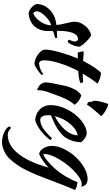

<svg xmlns="http://www.w3.org/2000/svg" viewBox="385 -1108 1090 1900"><g transform="rotate(90 930.0 -158.0)"><path d="M441.9 -397.9Q439.5 -359.9 421.6 -321.5Q403.8 -283.2 388.2 -283.2Q376.5 -284.7 375 -297.9Q375 -300.8 383.1 -321.8Q391.1 -342.8 391.1 -352.1Q391.1 -366.2 384.5 -375.5Q377.9 -384.8 367.2 -384.8Q327.1 -384.8 306.2 -334.2Q285.2 -283.7 285.2 -188Q285.2 -177.7 286.1 -175.8L356 -178.2Q356.9 -176.3 356.9 -169.9Q356.9 -161.1 353 -157.2Q306.2 -146.5 296.1 -141.8Q286.1 -137.2 286.1 -126Q286.1 -122.1 286.6 -110.4Q287.1 -98.6 287.1 -89.8Q287.1 -6.8 241.5 44.4Q195.8 95.7 115.2 104Q86.9 102.1 57.6 77.9Q28.3 53.7 20 25.9Q20 -50.8 79.6 -107.4Q139.2 -164.1 226.1 -169.9Q226.1 -205.1 210.4 -265.1Q194.8 -325.2 194.8 -352.1Q194.8 -405.3 234.9 -454.6Q274.9 -503.9 327.1 -515.1Q349.6 -509.3 392.8 -465.1Q436 -420.9 441.9 -397.9ZM111.8 58.1Q159.7 38.6 194.8 -13.9Q230 -66.4 230 -118.2Q190.9 -112.8 141.4 -62.5Q91.8 -12.2 91.8 22Q91.8 44.9 111.8 58.1Z M558.6 -382.8H501.5Q497.1 -388.7 492.9 -408.4Q488.8 -428.2 488.8 -441.9Q502.9 -440.9 535.2 -438.7Q567.4 -436.5 582.5 -436Q612.3 -495.1 649.2 -549.3Q686 -603.5 702.6 -612.8Q723.6 -612.8 760.3 -600.6Q796.9 -588.4 806.6 -577.1Q759.8 -519 708.5 -432.1Q753.4 -432.1 790.5 -436Q801.8 -424.8 801.8 -408.2Q752.9 -389.6 682.6 -388.2Q633.3 -292.5 605 -201.2Q576.7 -109.9 576.7 -47.9Q576.7 -3.4 609.9 1Q669.4 -6.3 714.8 -42Q720.2 -33.2 721.7 -26.9Q710.4 -9.8 669.9 17.3Q629.4 44.4 612.8 45.9Q563.5 44.4 517.1 9.8Q470.7 -24.9 470.7 -60.1Q470.7 -108.4 495.6 -199.2Q520.5 -290 558.6 -382.8Z M795.4 -66.9Q795.4 -100.6 829.1 -256.8Q832.5 -271 838.6 -289.6Q844.7 -308.1 856 -334.7Q867.2 -361.3 885.3 -384Q903.3 -406.7 924.3 -417Q944.8 -412.6 972.2 -395Q999.5 -377.4 1017.1 -351.1Q999.5 -331.5 985.8 -311Q972.2 -290.5 960.4 -265.6Q948.7 -240.7 941.7 -223.6Q934.6 -206.5 922.6 -173.6Q910.6 -140.6 904.3 -124Q875 -47.4 874 -15.1Q874 4.9 873 11.5Q872.1 18.1 868.2 18.1Q863.3 18.1 852.3 12.9Q841.3 7.8 828.1 -2Q814.9 -11.7 805.2 -29.1Q795.4 -46.4 795.4 -66.9ZM986.3 -501Q986.3 -507.3 989.3 -519Q977.1 -531.2 977.1 -551.8Q977.1 -569.8 986.6 -611.1Q996.1 -652.3 1008.3 -683.1Q1031.2 -683.1 1072.8 -659.2Q1114.3 -635.3 1129.4 -612.8Q1106.4 -591.3 1064.9 -540.8Q1023.4 -490.2 1016.1 -474.1Q1003.9 -476.1 995.1 -484.4Q986.3 -492.7 986.3 -501Z M1388.2 -414.1Q1385.3 -365.2 1372.6 -326.4Q1359.9 -287.6 1339.4 -258.3Q1318.8 -229 1285.4 -203.6Q1252 -178.2 1213.6 -158.4Q1175.3 -138.7 1121.1 -117.2Q1121.1 -113.3 1120.6 -104.2Q1120.1 -95.2 1120.1 -90.8Q1120.1 -70.8 1123.3 -54.4Q1126.5 -38.1 1137.5 -24.7Q1148.4 -11.2 1166 -11.2Q1191.4 -11.2 1217.8 -22.2Q1244.1 -33.2 1269.8 -53.7Q1295.4 -74.2 1311.5 -89.6Q1327.6 -105 1349.1 -127.9Q1358.9 -119.6 1366.2 -110.8Q1321.3 -51.8 1267.6 -11.7Q1213.9 28.3 1166 39.1Q1098.1 31.7 1059.1 -10.5Q1020 -52.7 1020 -113.8Q1020 -193.8 1062.7 -277.8Q1105.5 -361.8 1171.9 -416.5Q1238.3 -471.2 1302.2 -471.2Q1348.1 -465.3 1388.2 -414.1ZM1319.3 -380.9Q1263.2 -373.5 1207.8 -309.6Q1152.3 -245.6 1128.9 -154.8Q1211.9 -196.3 1263.9 -255.6Q1315.9 -314.9 1319.3 -380.9Z M1231.9 297.9Q1231.9 288.1 1245.1 276.9Q1271 298.3 1283 304.2Q1294.9 310.1 1315.9 310.1Q1418.9 310.1 1502.7 203.9Q1586.4 97.7 1638.7 -94.2Q1616.2 -69.8 1573.5 -40.3Q1530.8 -10.7 1503.9 0Q1470.2 -5.9 1447 -42.7Q1423.8 -79.6 1423.8 -127Q1423.8 -183.1 1455.1 -247.1Q1486.3 -311 1533.4 -361.8Q1580.6 -412.6 1639.4 -446.3Q1698.2 -480 1750 -480Q1784.7 -480 1802.7 -465.3Q1820.8 -450.7 1828.1 -416Q1817.9 -421.9 1799.8 -421.9Q1765.1 -421.9 1713.1 -381.3Q1661.1 -340.8 1615.5 -284.2Q1569.8 -227.5 1536.9 -162.6Q1503.9 -97.7 1503.9 -53.2Q1503.9 -43 1507.8 -43Q1524.4 -43 1566.9 -77.6Q1609.4 -112.3 1647.9 -155.8Q1689.9 -202.6 1725.6 -262.5Q1761.2 -322.3 1782.7 -378.9Q1808.1 -377.4 1830.1 -370.1Q1852.1 -362.8 1859.9 -355Q1813.5 -248 1770 -129.9Q1709.5 34.7 1664.8 125.2Q1620.1 215.8 1553.7 289.1Q1521 325.2 1473.6 346.2Q1426.3 367.2 1387.7 367.2Q1338.9 367.2 1292.5 346.4Q1246.1 325.7 1231.9 297.9Z"/></g></svg>

Font: Kaushan Script
Style: Regular
Weight: 400
Designer: Pablo Impallari
Foundry: Pablo Impallari
Version: Version 1.002